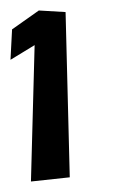

<svg xmlns="http://www.w3.org/2000/svg" viewBox="-29 -813 240 366"><path d="M-9 -699 37 -727 30 -467 104 -475 96 -790 45 -793 -6 -757Z"/></svg>

Font: Charger Slice
Style: Regular
Weight: 400
Designer: Jasper
Foundry: Cannot Into Space Fonts
Version: Version 1.1